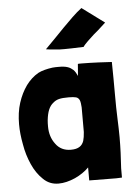

<svg xmlns="http://www.w3.org/2000/svg" viewBox="-53 -781 582 824"><g transform="rotate(-5 238.0 -369.0)"><path d="M166 2C189 2 213 -4 238 -15C262 -26 282 -40 298 -56V0L414 1L439 0V-14V-40C442 -84 444 -129 444 -173C444 -199 443 -226 442 -252C439 -313 441 -400 439 -498C418 -499 399 -500 383 -501C363 -502 328 -503 308 -503C299 -503 293 -503 293 -502L289 -451C284 -462 279 -471 272 -478C265 -484 258 -489 249 -492C238 -496 224 -497 209 -497C201 -497 192 -497 183 -496C160 -493 136 -487 121 -479C100 -467 83 -451 68 -431C53 -410 41 -386 32 -358C23 -330 19 -299 19 -266C19 -239 22 -210 28 -179C33 -148 42 -119 54 -92C66 -65 81 -43 100 -25C118 -7 140 2 166 2ZM231 -138C203 -138 181 -149 166 -170C150 -191 142 -216 142 -246C142 -255 142 -264 143 -273C147 -309 156 -332 174 -346C189 -359 204 -363 241 -363C255 -363 266 -362 273 -360C280 -358 285 -353 288 -346C291 -339 292 -328 293 -315V-259V-209C292 -194 290 -181 287 -171C283 -160 277 -152 269 -147C260 -141 248 -138 231 -138ZM220 -571C236 -570 308 -572 324 -573C331 -585 357 -608 372 -622C385 -632 392 -639 425 -669L329 -740C302 -720 275 -692 245 -662C232 -648 179 -594 162 -577C170 -575 207 -572 220 -571Z"/></g></svg>

Font: Londrina Solid CC
Style: CC
Weight: 400
Designer: Marcelo Magalhaes
Foundry: Tipos Pereira
Version: Version 1.003;FEAKit 1.0